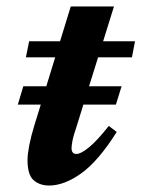

<svg xmlns="http://www.w3.org/2000/svg" viewBox="-20 -560 437 593"><path d="M201 -102.5Q201 -84.5 216 -84.5Q230 -84.5 255.2 -105.2Q280.5 -126 316 -171L340.5 -152.5Q283.5 -62 230.8 -24.5Q178 13 132 13Q102 13 83.5 -3.8Q65 -20.5 65 -65.5Q65 -83 70.2 -110.5Q75.5 -138 86 -172.5L106 -237H35L52 -293.5H123L150.5 -383H60L70 -432.5H165.5L198.5 -540H332L298.5 -432.5H397L387.5 -383H283L255 -293.5H355.5L338 -237H237.5L218.5 -175.5Q206.5 -140 203.8 -125.2Q201 -110.5 201 -102.5Z"/></svg>

Font: Newsreader Text
Style: Bold Italic
Weight: 700
Italic angle: -17°
Designer: Hugues Gentile
Foundry: Production Type
Version: Version 1.001